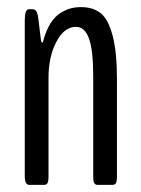

<svg xmlns="http://www.w3.org/2000/svg" viewBox="-20 -517 394 537"><path d="M61.5 0Q49.3 0 49.3 -24.4V-460.9Q49.3 -491.2 61 -491.2H70.3Q77.1 -491.2 80.8 -486.8Q84.5 -482.4 86.9 -467.3L94.7 -403.3Q96.2 -397.9 98.1 -397.9Q100.1 -397.9 101.1 -403.3Q108.9 -432.1 121.3 -451.7Q133.8 -471.2 148.7 -480.5Q163.6 -489.7 177 -493.4Q190.4 -497.1 206.5 -497.1Q240.2 -497.1 261.5 -480.2Q282.7 -463.4 294.9 -417.7Q307.1 -372.1 307.1 -294.4V-24.4Q307.1 -9.8 304.2 -4.9Q301.3 0 295.4 0H252.4Q246.6 0 243.7 -4.9Q240.7 -9.8 240.7 -24.4V-304.7Q240.7 -376 229 -408.9Q217.3 -441.9 192.4 -441.9Q159.7 -441.9 137.7 -400.1Q115.7 -358.4 115.7 -299.3V-24.4Q115.7 -9.8 112.8 -4.9Q109.9 0 104 0Z"/></svg>

Font: BenchNine
Style: Regular
Weight: 400
Designer: Vernon Adams
Foundry: Vernon Adams
Version: Version 1 ; ttfautohint (v0.92.18-e454-dirty) -l 8 -r 50 -G 